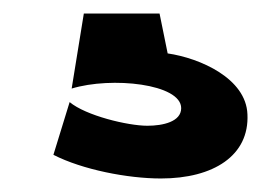

<svg xmlns="http://www.w3.org/2000/svg" viewBox="-20 -34 386 284"><path d="M59 195C102 217 169 230 218 230C296 230 349 196 346 135C344 82 276 52 228 45L216 -14H104L86 97C145 79 248 90 248 126C248 146 221 152 198 152C169 152 107 137 83 117Z"/></svg>

Font: Charger EcoBlack
Style: OpObl
Weight: 1000
Designer: Jasper
Foundry: Cannot Into Space Fonts
Version: Version 1.1